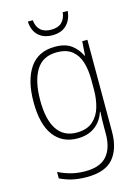

<svg xmlns="http://www.w3.org/2000/svg" viewBox="-140 -798 811 1116"><g transform="rotate(-15 265.5 -240.0)"><path d="M256 -539Q318 -539 354 -512Q390 -485 409 -444H412L418 -529H449V24Q449 126 400.5 183.5Q352 241 241 241Q190 241 151 231.5Q112 222 80 206V167Q113 184 153 195Q193 206 241 206Q330 206 370.5 159.5Q411 113 411 27V-12Q411 -36 411.5 -58Q412 -80 414 -106H411Q393 -51 351 -20.5Q309 10 246 10Q155 10 104 -58Q53 -126 53 -260Q53 -390 103.5 -464.5Q154 -539 256 -539ZM258 -505Q172 -505 132.5 -439.5Q93 -374 93 -260Q93 -143 133 -83.5Q173 -24 250 -24Q312 -24 347.5 -55Q383 -86 397 -135Q411 -184 411 -239V-299Q411 -359 396.5 -405.5Q382 -452 348.5 -478.5Q315 -505 258 -505ZM382 -721Q377 -668 346 -637.5Q315 -607 261 -607Q208 -607 176.5 -636.5Q145 -666 142 -721H172Q175 -683 197.5 -661.5Q220 -640 262 -640Q304 -640 326 -661.5Q348 -683 352 -721Z"/></g></svg>

Font: Noto Sans Kannada SemiCondensed ExtraLight
Style: Regular
Weight: 200
Width: 4
Designer: Jelle Bosma - Monotype Design Team
Foundry: Monotype Imaging Inc.
Version: Version 2.005; ttfautohint (v1.8.4.7-5d5b)